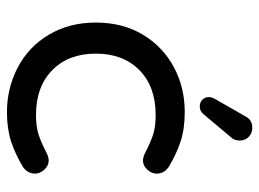

<svg xmlns="http://www.w3.org/2000/svg" viewBox="-118 -628 757 561"><g transform="rotate(90 260.5 -347.5)"><path d="M263.7 -580.1Q263.7 -587.9 270.5 -599.6L320.3 -686.5Q330.1 -706.1 353.5 -706.1Q369.1 -706.1 379.9 -695.8Q390.6 -685.5 390.6 -668.9Q390.6 -653.3 380.9 -643.6L313.5 -563.5Q304.7 -552.7 291 -552.7Q279.3 -552.7 271.5 -560.1Q263.7 -567.4 263.7 -580.1ZM177.7 -20.5Q116.2 -52.7 81.1 -112.3Q45.9 -171.9 45.9 -249Q45.9 -328.1 82 -387.7Q117.2 -445.3 176.3 -477.1Q235.4 -508.8 307.6 -508.8Q356.4 -508.8 393.6 -496.6Q430.7 -484.4 467.8 -461.9Q487.3 -448.2 487.3 -426.8Q487.3 -412.1 475.6 -399.4Q463.9 -386.7 449.2 -386.7Q439.5 -386.7 427.7 -392.6Q393.6 -410.2 371.1 -417Q348.6 -423.8 315.4 -423.8Q233.4 -423.8 185.1 -376.5Q136.7 -329.1 136.7 -249Q136.7 -168.9 185.1 -121.6Q233.4 -74.2 315.4 -74.2Q348.6 -74.2 371.1 -81.1Q393.6 -87.9 427.7 -105.5Q439.5 -111.3 449.2 -111.3Q463.9 -111.3 475.6 -98.6Q487.3 -85.9 487.3 -71.3Q487.3 -49.8 467.8 -36.1Q430.7 -13.7 393.6 -1.5Q356.4 10.7 307.6 10.7Q238.3 10.7 177.7 -20.5Z"/></g></svg>

Font: FakePearl
Style: Regular
Weight: 400
Version: Version 1.2